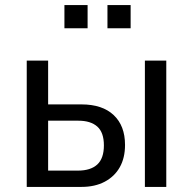

<svg xmlns="http://www.w3.org/2000/svg" viewBox="-20 -734 758 754"><path d="M85 0V-496H169V-324H300Q382 -324 426.5 -282Q471 -240 471 -165Q471 -114 450.5 -77.5Q430 -41 391.5 -20.5Q353 0 300 0ZM169 -64H286Q336 -64 362 -88Q388 -112 388 -163Q388 -214 362 -237Q336 -260 288 -260H169ZM549 0V-496H633V0ZM402 -623V-714H493V-623ZM233 -623V-714H324V-623Z"/></svg>

Font: Nunito Sans 7pt Condensed
Style: Regular
Weight: 400
Width: 3
Designer: Vernon Adams
Foundry: Vernon Adams
Version: Version 3.101;gftools[0.9.27]